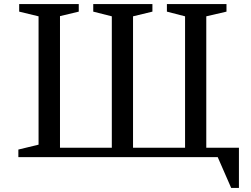

<svg xmlns="http://www.w3.org/2000/svg" viewBox="-20 -770 1231 941"><path d="M1151 151H1113L1047 0H70V-37L169 -61V-690L74 -713V-750H366V-713L274 -691V-46H528V-690L437 -713V-750H727V-713L632 -690V-46H887V-690L798 -713V-750H1090V-713L991 -690V-46H1151Z"/></svg>

Font: Ledger
Style: Regular
Weight: 400
Designer: Denis Masharov
Foundry: Denis Masharov
Version: 1.001